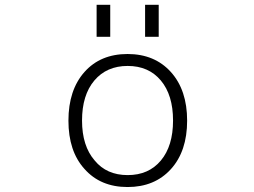

<svg xmlns="http://www.w3.org/2000/svg" viewBox="-20 -754 1040 785"><path d="M367.2 -97.7Q416 -38.1 502 -38.1Q587.9 -38.1 637.7 -97.7Q687.5 -157.2 687.5 -261.2Q687.5 -365.2 637.7 -424.8Q587.9 -484.4 502 -484.4Q416 -484.4 365.7 -424.8Q315.4 -365.2 315.4 -261.2Q315.4 -157.2 367.2 -97.7ZM325.2 -63.5Q259.8 -135.7 259.8 -260.7Q259.8 -385.7 325.2 -459.5Q390.6 -533.2 501.5 -533.2Q612.3 -533.2 678.7 -459.5Q745.1 -385.7 745.1 -260.7Q745.1 -135.7 678.7 -62.5Q612.3 10.7 501.5 10.7Q390.6 10.7 325.2 -63.5ZM375 -603.5V-734.4H430.7V-603.5ZM573.2 -603.5V-734.4H628.9V-603.5Z"/></svg>

Font: Gen Shin Gothic Monospace Light
Style: Regular
Weight: 300
Designer: [Source Han Sans]
Ryoko NISHIZUKA  (kana & ideographs); Paul D. Hunt (Latin, Greek & Cyrillic); Wenlong ZHANG  (bopomofo
Version: Version 1.002.20150607